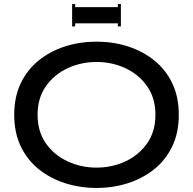

<svg xmlns="http://www.w3.org/2000/svg" viewBox="-20 -915 950 945"><path d="M560 -895H575V-785H560V-800H350V-785H335V-895H350V-880H560ZM50 -350Q50 -438 82 -505Q114 -572 170.5 -617.5Q227 -663 300 -686.5Q373 -710 455 -710Q537 -710 610 -686.5Q683 -663 739.5 -617.5Q796 -572 828 -505Q860 -438 860 -350Q860 -262 828 -195Q796 -128 739.5 -82.5Q683 -37 610 -13.5Q537 10 455 10Q373 10 300 -13.5Q227 -37 170.5 -82.5Q114 -128 82 -195Q50 -262 50 -350ZM165 -350Q165 -268 205.5 -210Q246 -152 312.5 -121Q379 -90 455 -90Q532 -90 598 -121Q664 -152 704.5 -210Q745 -268 745 -350Q745 -432 704.5 -490Q664 -548 598 -579Q532 -610 455 -610Q379 -610 312.5 -579Q246 -548 205.5 -490Q165 -432 165 -350Z"/></svg>

Font: Copperplate CC
Style: Regular
Weight: 400
Designer: indestructible type*
Foundry: Cowboy Collective
Version: Version 1.000